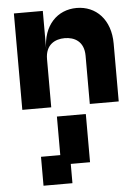

<svg xmlns="http://www.w3.org/2000/svg" viewBox="-60 -546 719 992"><g transform="rotate(-5 300.0 -50.0)"><path d="M375 -500C275 -500 200 -425 200 -300V-500H50V0H200V-250C200 -325 250 -350 300 -350C350 -350 400 -325 400 -250V0H550V-300C550 -425 475 -500 375 -500ZM125 400H275V300H375V50H225V250H125Z"/></g></svg>

Font: LS-VG5000 Bold
Style: Regular
Weight: 400
Designer: Justin Bihan, 2021
Foundry: Justin Bihan, 2021
Version: Version 1.000;Glyphs 3.1.2 (3151)